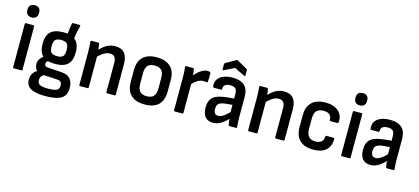

<svg xmlns="http://www.w3.org/2000/svg" viewBox="-67 -1260 4403 2017"><g transform="rotate(15 2134.0 -251.0)"><path d="M74 0Q63 0 63 -11V-480Q63 -491 74 -491H155Q165 -491 165 -480V-11Q165 0 155 0ZM115 -565Q83 -565 67.5 -582Q52 -599 52 -625V-638Q52 -665 67.5 -681.5Q83 -698 115 -698Q147 -698 162.5 -681.5Q178 -665 178 -638V-625Q178 -599 162.5 -582Q147 -565 115 -565Z M478 -157Q433 -157 400 -166Q380 -153 380 -131Q380 -115 390.5 -108Q401 -101 425 -100L573 -90Q694 -81 694 50Q694 128 640.5 162Q587 196 469 196Q356 196 305.5 165.5Q255 135 255 73Q255 1 317 -37Q305 -49 297.5 -66.5Q290 -84 290 -107Q290 -136 302.5 -156.5Q315 -177 342 -198Q298 -239 298 -330Q298 -418 341.5 -459.5Q385 -501 480 -501Q504 -501 525 -498Q528 -534 532 -561Q536 -588 540 -608Q543 -620 552 -620H622Q634 -620 631 -609Q622 -577 616 -546Q610 -515 603 -469Q658 -428 658 -329Q658 -240 615 -198.5Q572 -157 478 -157ZM478 -241Q524 -241 541.5 -260Q559 -279 559 -328Q559 -378 541 -397.5Q523 -417 478 -417Q432 -417 414 -397.5Q396 -378 396 -328Q396 -279 414 -260Q432 -241 478 -241ZM359 51Q359 85 385 99Q411 113 474 113Q542 113 568.5 99Q595 85 595 48Q595 21 582.5 9Q570 -3 539 -5L396 -13Q359 7 359 51Z M794 0Q783 0 783 -11V-366Q783 -393 781.5 -425.5Q780 -458 777 -477Q776 -491 788 -491H861Q870 -491 872 -480Q874 -471 876 -454Q878 -437 880 -419Q920 -461 959 -481Q998 -501 1044 -501Q1179 -501 1179 -342V-11Q1179 0 1169 0H1088Q1077 0 1077 -11V-332Q1077 -412 1010 -412Q981 -412 952.5 -397Q924 -382 885 -345V-11Q885 0 875 0Z M1496 11Q1399 11 1347.5 -37.5Q1296 -86 1296 -183V-308Q1296 -404 1347 -452.5Q1398 -501 1496 -501Q1593 -501 1645 -452.5Q1697 -404 1697 -308V-183Q1697 -86 1646 -37.5Q1595 11 1496 11ZM1496 -78Q1548 -78 1571.5 -105.5Q1595 -133 1595 -189V-302Q1595 -358 1571.5 -385Q1548 -412 1496 -412Q1444 -412 1420.5 -385Q1397 -358 1397 -302V-189Q1397 -133 1420.5 -105.5Q1444 -78 1496 -78Z M1824 0Q1813 0 1813 -11V-369Q1813 -397 1812 -424.5Q1811 -452 1807 -479Q1806 -491 1818 -491H1891Q1901 -491 1902 -481Q1905 -467 1906.5 -449Q1908 -431 1909 -415Q1938 -451 1975.5 -476Q2013 -501 2046 -501Q2062 -501 2071 -498Q2079 -496 2080 -487Q2082 -464 2081.5 -439.5Q2081 -415 2078 -392Q2077 -381 2065 -384Q2051 -387 2032 -387Q2001 -387 1971 -369.5Q1941 -352 1915 -322V-11Q1915 0 1905 0Z M2239 11Q2183 11 2154 -24Q2125 -59 2125 -126Q2125 -203 2168.5 -239.5Q2212 -276 2318 -286L2391 -293V-339Q2391 -382 2374.5 -399.5Q2358 -417 2317 -417Q2242 -417 2243 -358Q2243 -347 2233 -347H2156Q2146 -347 2144 -365Q2139 -428 2187 -464.5Q2235 -501 2321 -501Q2493 -501 2493 -339V-123Q2493 -86 2494.5 -59Q2496 -32 2499 -12Q2501 0 2489 0H2418Q2409 0 2406 -14Q2405 -21 2402.5 -38.5Q2400 -56 2399 -74Q2355 -29 2318 -9Q2281 11 2239 11ZM2225 -137Q2225 -74 2273 -74Q2298 -74 2324.5 -89.5Q2351 -105 2391 -145V-224L2326 -218Q2268 -213 2246.5 -195Q2225 -177 2225 -137ZM2206 -551Q2194 -545 2194 -555V-613Q2194 -622 2201 -627L2311 -689Q2318 -694 2326 -689L2436 -627Q2443 -622 2443 -613V-555Q2443 -545 2431 -551L2318 -606Z M2630 0Q2619 0 2619 -11V-366Q2619 -393 2617.5 -425.5Q2616 -458 2613 -477Q2612 -491 2624 -491H2697Q2706 -491 2708 -480Q2710 -471 2712 -454Q2714 -437 2716 -419Q2756 -461 2795 -481Q2834 -501 2880 -501Q3015 -501 3015 -342V-11Q3015 0 3005 0H2924Q2913 0 2913 -11V-332Q2913 -412 2846 -412Q2817 -412 2788.5 -397Q2760 -382 2721 -345V-11Q2721 0 2711 0Z M3331 11Q3233 11 3182.5 -38.5Q3132 -88 3132 -182V-311Q3132 -403 3183.5 -452Q3235 -501 3332 -501Q3420 -501 3469.5 -458.5Q3519 -416 3517 -347Q3517 -325 3506 -325H3429Q3419 -325 3419 -341Q3419 -376 3396.5 -394Q3374 -412 3333 -412Q3283 -412 3258 -386Q3233 -360 3233 -304V-188Q3233 -78 3332 -78Q3373 -78 3395.5 -97.5Q3418 -117 3418 -149Q3418 -165 3428 -165H3506Q3516 -165 3516 -155Q3517 -76 3469.5 -32.5Q3422 11 3331 11Z M3642 0Q3631 0 3631 -11V-480Q3631 -491 3642 -491H3723Q3733 -491 3733 -480V-11Q3733 0 3723 0ZM3683 -565Q3651 -565 3635.5 -582Q3620 -599 3620 -625V-638Q3620 -665 3635.5 -681.5Q3651 -698 3683 -698Q3715 -698 3730.5 -681.5Q3746 -665 3746 -638V-625Q3746 -599 3730.5 -582Q3715 -565 3683 -565Z M3951 11Q3895 11 3866 -24Q3837 -59 3837 -126Q3837 -203 3880.5 -239.5Q3924 -276 4030 -286L4103 -293V-339Q4103 -382 4086.5 -399.5Q4070 -417 4029 -417Q3954 -417 3955 -358Q3955 -347 3945 -347H3868Q3858 -347 3856 -365Q3851 -428 3899 -464.5Q3947 -501 4033 -501Q4205 -501 4205 -339V-123Q4205 -86 4206.5 -59Q4208 -32 4211 -12Q4213 0 4201 0H4130Q4121 0 4118 -14Q4117 -21 4114.5 -38.5Q4112 -56 4111 -74Q4067 -29 4030 -9Q3993 11 3951 11ZM3937 -137Q3937 -74 3985 -74Q4010 -74 4036.5 -89.5Q4063 -105 4103 -145V-224L4038 -218Q3980 -213 3958.5 -195Q3937 -177 3937 -137Z"/></g></svg>

Font: Sofia Sans Extra Cond
Style: Bold
Weight: 700
Width: 1
Designer: Botio Nikoltchev, Ani Petrova
Foundry: lettersoup
Version: Version 4.100; ttfautohint (v1.8.3)